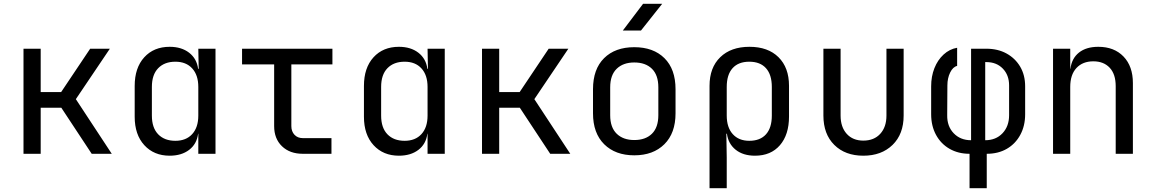

<svg xmlns="http://www.w3.org/2000/svg" viewBox="-20 -805 6040 1005"><path d="M103 0V-550H193V-323H300L452 -550H555L377 -286L565 0H460L301 -241H193V0Z M868 10Q786 10 735.5 -45Q685 -100 685 -194V-355Q685 -450 735 -505Q785 -560 868 -560Q930 -560 970 -529Q1010 -498 1017 -445H1020L1018 -550H1108V0H1018V-105H1017Q1010 -51 970 -20.5Q930 10 868 10ZM898 -68Q954 -68 986 -103Q1018 -138 1018 -200V-350Q1018 -412 986 -447Q954 -482 898 -482Q841 -482 808 -448Q775 -414 775 -350V-200Q775 -136 808 -102Q841 -68 898 -68Z M1565 0Q1497 0 1456 -39.5Q1415 -79 1415 -145V-468H1247V-550H1720V-468H1505V-145Q1505 -117 1521.5 -99.5Q1538 -82 1565 -82H1715V0Z M2068 10Q1986 10 1935.5 -45Q1885 -100 1885 -194V-355Q1885 -450 1935 -505Q1985 -560 2068 -560Q2130 -560 2170 -529Q2210 -498 2217 -445H2220L2218 -550H2308V0H2218V-105H2217Q2210 -51 2170 -20.5Q2130 10 2068 10ZM2098 -68Q2154 -68 2186 -103Q2218 -138 2218 -200V-350Q2218 -412 2186 -447Q2154 -482 2098 -482Q2041 -482 2008 -448Q1975 -414 1975 -350V-200Q1975 -136 2008 -102Q2041 -68 2098 -68Z M2503 0V-550H2593V-323H2700L2852 -550H2955L2777 -286L2965 0H2860L2701 -241H2593V0Z M3300 8Q3201 8 3142.5 -50Q3084 -108 3084 -212V-338Q3084 -443 3142 -500.5Q3200 -558 3300 -558Q3400 -558 3458 -500.5Q3516 -443 3516 -338V-212Q3516 -108 3457.5 -50Q3399 8 3300 8ZM3300 -72Q3359 -72 3392.5 -105Q3426 -138 3426 -202V-348Q3426 -412 3392.5 -445Q3359 -478 3300 -478Q3242 -478 3208 -445Q3174 -412 3174 -348V-202Q3174 -138 3208 -105Q3242 -72 3300 -72ZM3240 -645 3346 -785H3446L3335 -645Z M3694 180V-356Q3694 -451 3750 -505.5Q3806 -560 3903 -560Q4000 -560 4055 -505.5Q4110 -451 4110 -356V-195Q4110 -100 4062.5 -45Q4015 10 3932 10Q3870 10 3831 -21Q3792 -52 3785 -105H3782L3784 20V180ZM3902 -68Q3959 -68 3989.5 -102Q4020 -136 4020 -200V-350Q4020 -414 3989.5 -448Q3959 -482 3902 -482Q3845 -482 3814.5 -448Q3784 -414 3784 -350V-200Q3784 -138 3815.5 -103Q3847 -68 3902 -68Z M4499 10Q4404 10 4347 -46.5Q4290 -103 4290 -200V-550H4380V-200Q4380 -140 4412 -104.5Q4444 -69 4499 -69Q4555 -69 4587.5 -104.5Q4620 -140 4620 -200V-550H4710V-200Q4710 -103 4652 -46.5Q4594 10 4499 10Z M5055 180V0Q4996 0 4950.5 -26Q4905 -52 4879.5 -99Q4854 -146 4854 -207V-353Q4854 -405 4871 -448Q4888 -491 4919 -519.5Q4950 -548 4990 -555V-460Q4968 -455 4953.5 -425.5Q4939 -396 4939 -358L4938 -202Q4937 -144 4972 -107.5Q5007 -71 5063 -71V-550H5143Q5203 -550 5248.5 -525Q5294 -500 5320 -456Q5346 -412 5346 -353V-207Q5346 -146 5320.5 -99Q5295 -52 5250 -26Q5205 0 5145 0V180ZM5137 -71Q5193 -71 5227.5 -107.5Q5262 -144 5262 -202V-358Q5262 -412 5229 -446Q5196 -480 5143 -480H5137Z M5492 0V-550H5582V-445H5583Q5590 -500 5628 -530Q5666 -560 5729 -560Q5812 -560 5861 -509Q5910 -458 5910 -370V0H5820V-354Q5820 -417 5788.5 -450.5Q5757 -484 5703 -484Q5647 -484 5614.5 -449Q5582 -414 5582 -350V0Z"/></svg>

Font: JetBrainsMonoNL NFM
Style: Regular
Weight: 400
Monospace: yes
Designer: Philipp Nurullin, Konstantin Bulenkov
Foundry: JetBrains
Version: Version 2.304; ttfautohint (v1.8.4.7-5d5b);Nerd Fonts 3.3.0